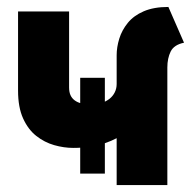

<svg xmlns="http://www.w3.org/2000/svg" viewBox="-20 -533 561 553"><path d="M316 0H462V-339Q462 -365 471.5 -384.5Q481 -404 510 -410L465 -513Q423 -513 394 -500.5Q365 -488 348 -467Q331 -446 323.5 -421.5Q316 -397 316 -374V-291Q316 -278 310.5 -267Q305 -256 295.5 -248.5Q286 -241 273 -236.5Q260 -232 244 -232Q227 -232 215 -235Q203 -238 195 -244Q187 -250 183 -259Q179 -268 179 -281V-500H32V-272Q32 -224 46.5 -192Q61 -160 84.5 -141.5Q108 -123 136 -115Q164 -107 191 -107Q217 -107 240 -110.5Q263 -114 282 -120.5Q301 -127 316 -135ZM211 -309V-33H282V-309Z"/></svg>

Font: Advent Pro ExtraBold
Style: Regular
Weight: 800
Designer: VivaRado, Andreas Kalpakidis
Foundry: VivaRado, Andreas Kalpakidis
Version: Version 3.000